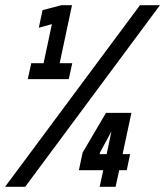

<svg xmlns="http://www.w3.org/2000/svg" viewBox="-48 -720 637 740"><path d="M59 -415 72.5 -476.5H120L152 -627L101.5 -613L116 -681L189 -700H229.5L182 -476.5H230.5L217 -415ZM-28.5 0 491.5 -700H568.5L49 0ZM336 0 350 -64H256L270.5 -132L360.5 -285H458.5L424.5 -126H453.5L440.5 -64H411.5L397.5 0ZM336 -126H363L381.5 -213.5L337.5 -132.5Z"/></svg>

Font: Tourney Expanded Black
Style: Italic
Weight: 900
Width: 7
Italic angle: -12°
Designer: Tyler Finck
Foundry: Etcetera Type Co
Version: Version 1.010; ttfautohint (v1.8.3)